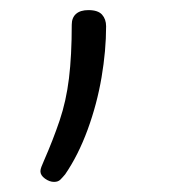

<svg xmlns="http://www.w3.org/2000/svg" viewBox="-20 -96 353 380"><path d="M87 264Q78 264 69 257.5Q60 251 60 243Q60 239 62 234Q64 229 67 222Q85 181 98 142.5Q111 104 116.5 59Q122 14 122 -47Q122 -61 130.5 -68.5Q139 -76 155 -76Q174 -76 182 -67Q190 -58 190 -44Q190 4 181 57Q172 110 153.5 160.5Q135 211 109 249Q104 255 99.5 259.5Q95 264 87 264Z"/></svg>

Font: Playwrite BE WAL ExtraLight
Style: Regular
Weight: 250
Version: Version 1.002